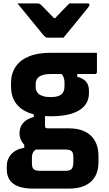

<svg xmlns="http://www.w3.org/2000/svg" viewBox="-20 -861 640 1131"><path d="M354 -639Q331 -639 307 -639Q283 -639 260 -639Q253 -639 247.5 -643Q242 -647 230 -661Q223 -670 206 -690.5Q189 -711 167 -738Q145 -765 123 -792Q101 -819 83 -841Q111 -841 139 -841Q167 -841 195 -841Q206 -841 211.5 -839Q217 -837 224 -830Q234 -820 256.5 -797Q279 -774 319 -733L267 -754H333L283 -731Q321 -771 345 -796.5Q369 -822 389 -841H496Q500 -841 502.5 -840Q505 -839 506 -837Q507 -835 507 -832Q507 -828 504 -823.5Q501 -819 489 -804Q478 -791 459.5 -768Q441 -745 420.5 -720Q400 -695 382 -673Q364 -651 354 -639ZM95 -75Q95 -98 103.5 -117Q112 -136 131 -150Q150 -164 179 -172V-206L245 -181Q245 -166 245 -151.5Q245 -137 245 -122Q245 -112 248.5 -108.5Q252 -105 262 -105H385Q445 -105 483.5 -84.5Q522 -64 541 -28Q560 8 560 55V95Q560 130 549.5 158.5Q539 187 517.5 207.5Q496 228 463 239Q430 250 385 250H176Q124 250 89.5 237.5Q55 225 37.5 200Q20 175 20 136V118Q20 88 33 65.5Q46 43 69 28.5Q92 14 123 10V-30L199 16Q187 21 180.5 28.5Q174 36 171 45.5Q168 55 168 68V101Q168 118 172.5 127.5Q177 137 187 141Q197 145 213 145H367Q379 145 387.5 142.5Q396 140 401 135Q407 129 409.5 118Q412 107 412 94V65Q412 39 402 29.5Q392 20 367 20H184Q162 20 141.5 7Q121 -6 108 -28Q95 -50 95 -75ZM338 -430 435 -439V-409Q471 -399 487.5 -379.5Q504 -360 504 -326V-312Q504 -270 479.5 -239.5Q455 -209 405 -192.5Q355 -176 278 -176Q202 -176 150 -196.5Q98 -217 71.5 -256Q45 -295 45 -350V-371Q45 -427 71.5 -467Q98 -507 150 -528.5Q202 -550 278 -550Q346 -550 414.5 -550Q483 -550 551 -550Q551 -522 551 -493.5Q551 -465 551 -436Q551 -432 548 -428.5Q545 -425 540 -425Q497 -425 456 -425Q415 -425 372 -425Q329 -425 278 -425Q235 -425 212.5 -410.5Q190 -396 190 -365V-349Q190 -336 194 -327Q198 -318 205 -310Q216 -300 234 -294.5Q252 -289 278 -289Q322 -289 341 -304.5Q360 -320 360 -352V-373Q360 -385 358 -394.5Q356 -404 351.5 -412.5Q347 -421 338 -430Z"/></svg>

Font: Recursive ExtraBold
Style: Regular
Weight: 800
Version: Version 1.085